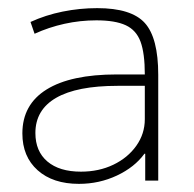

<svg xmlns="http://www.w3.org/2000/svg" viewBox="-20 -758 478 472"><path d="M174 -306Q110 -306 72.5 -339.5Q35 -373 35 -430Q35 -501 94.5 -538Q154 -575 267 -575H336Q336 -627 325.5 -655.5Q315 -684 289 -696Q263 -708 217 -708Q177 -708 138.5 -699.5Q100 -691 65 -675L55 -704Q92 -721 134 -729.5Q176 -738 219 -738Q303 -738 336 -701.5Q369 -665 369 -574V-314H337V-380H335Q311 -347 267.5 -326.5Q224 -306 174 -306ZM179 -336Q223 -336 258.5 -353Q294 -370 315 -399.5Q336 -429 336 -465V-547H269Q169 -547 118 -517.5Q67 -488 67 -431Q67 -386 96.5 -361Q126 -336 179 -336Z"/></svg>

Font: M PLUS 1 ExtraLight
Style: Regular
Weight: 250
Version: Version 1.001